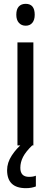

<svg xmlns="http://www.w3.org/2000/svg" viewBox="-20 -758 265 1001"><path d="M114 -738Q161 -738 161 -681Q161 -654 148.5 -639Q136 -624 114 -624Q92 -624 78.5 -639Q65 -654 65 -681Q65 -710 78 -724Q91 -738 114 -738ZM154 -537V0H71V-537ZM86 117Q86 164 131 164Q143 164 151.5 162.5Q160 161 167 158V214Q157 218 144 220.5Q131 223 115 223Q17 223 17 129Q17 90 41.5 52.5Q66 15 101 -13L148 0Q114 33 100 60.5Q86 88 86 117Z"/></svg>

Font: Noto Sans Myanmar Condensed
Style: Regular
Weight: 400
Width: 3
Designer: Monotype Design Team
Foundry: Monotype Imaging Inc.
Version: Version 2.107; ttfautohint (v1.8.4.7-5d5b)